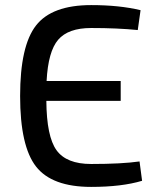

<svg xmlns="http://www.w3.org/2000/svg" viewBox="-20 -722 618 754"><path d="M528 -88 538 -12Q458 12 338 12Q184 12 121.5 -68Q59 -148 59 -345Q59 -542 121.5 -622Q184 -702 338 -702Q449 -702 532 -682L521 -604Q441 -612 338 -612Q248 -612 208.5 -566Q169 -520 163 -404H454V-326H162Q163 -186 202 -132Q241 -78 338 -78Q458 -78 528 -88Z"/></svg>

Font: Exo 2.0 Medium
Style: Regular
Weight: 500
Designer: Natanael Gama
Version: Version 1.001;PS 001.001;hotconv 1.0.70;makeotf.lib2.5.58329